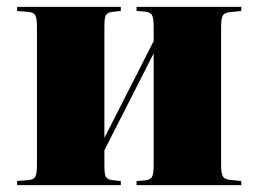

<svg xmlns="http://www.w3.org/2000/svg" viewBox="-20 -541 754 561"><path d="M30 0V-12L64 -15Q78 -16 83 -24.5Q88 -33 88 -59V-462Q88 -488 83 -496.5Q78 -505 64 -506L30 -509V-521H333V-509L306 -506Q293 -504 289 -496Q285 -488 285 -462V-138L429 -421V-463Q429 -487 424.5 -496Q420 -505 405 -507L379 -509V-521H685V-509L657 -506Q638 -505 632 -497Q626 -489 626 -463V-58Q626 -33 632 -24.5Q638 -16 657 -15L685 -12V0H379V-12L405 -14Q420 -16 424.5 -25Q429 -34 429 -58V-385L285 -102V-59Q285 -33 289 -25Q293 -17 306 -15L333 -12V0Z"/></svg>

Font: Literata 72pt ExtraBold
Style: Regular
Weight: 800
Designer: Latin by Veronika Burian and Jose Scaglione. Greek by Irene Vlachou. Cyrillic by Vera Evstafieva.
Foundry: TypeTogether
Version: Version 3.002